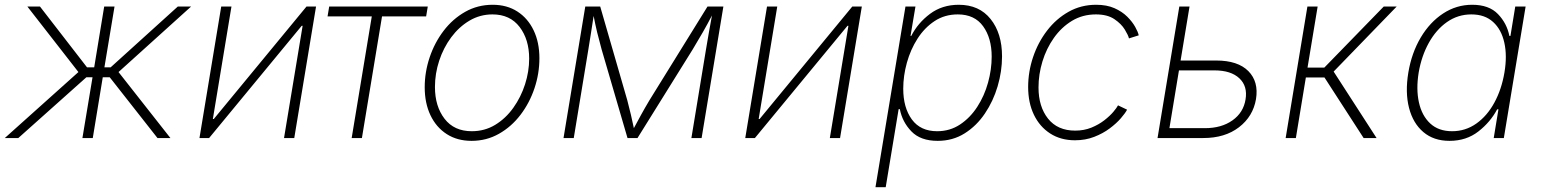

<svg xmlns="http://www.w3.org/2000/svg" viewBox="-35 -573 6398 797"><path d="M-15.1 0 290.5 -273.9 78.6 -545.9H130.9L326.2 -293.5H356L397.5 -545.9H440.4L398.4 -293.5H424.3L703.1 -545.9H758.3L457 -273.9L672.4 0H618.7L420.4 -252.4H391.6L350.1 0H307.1L349.1 -252.4H323.7L41 0Z M1186.5 0H1144L1221.2 -465.8H1217.3L833 0H793L883.3 -545.9H925.8L848.6 -79.1H852.5L1237.3 -545.9H1276.9Z M1424.8 0 1508.3 -504.9H1324.7L1331.5 -545.9H1740.7L1733.9 -504.9H1550.8L1467.3 0Z M1922.4 11.7Q1862.8 11.7 1819.1 -16.6Q1775.4 -44.9 1751.7 -95Q1728 -145 1728 -210.9Q1728 -273.9 1748.5 -335Q1769 -396 1806.6 -445.3Q1844.2 -494.6 1896 -523.9Q1947.8 -553.2 2010.3 -553.2Q2069.3 -553.2 2112.8 -525.1Q2156.2 -497.1 2180.2 -447Q2204.1 -397 2204.1 -331.1Q2204.1 -267.6 2183.6 -206.5Q2163.1 -145.5 2125.5 -96.2Q2087.9 -46.9 2036.1 -17.6Q1984.4 11.7 1922.4 11.7ZM1923.3 -28.3Q1977.1 -28.3 2020.8 -54.9Q2064.5 -81.5 2095.9 -125.7Q2127.4 -169.9 2144.5 -223.1Q2161.6 -276.4 2161.6 -329.6Q2161.6 -409.2 2121.8 -461.2Q2082 -513.2 2009.3 -513.2Q1957.5 -513.2 1913.8 -487.3Q1870.1 -461.4 1837.9 -418Q1805.7 -374.5 1788.1 -321Q1770.5 -267.6 1770.5 -211.9Q1770.5 -131.8 1810.3 -80.1Q1850.1 -28.3 1923.3 -28.3Z M2304.2 0 2394.5 -545.9H2456.5L2568.8 -157.2Q2577.6 -124.5 2584 -96.4Q2590.3 -68.4 2596.2 -41Q2610.8 -68.4 2626.2 -96.4Q2641.6 -124.5 2661.1 -157.2L2901.9 -545.9H2967.8L2877.4 0H2835L2895.5 -367.2Q2901.4 -402.8 2907.7 -438.7Q2914.1 -474.6 2920.4 -508.8Q2901.4 -472.2 2882.6 -439.5Q2863.8 -406.7 2840.3 -367.7L2611.3 0H2569.8L2462.4 -367.7Q2451.7 -406.2 2443.8 -438.7Q2436 -471.2 2429.2 -506.8Q2423.8 -473.1 2418.5 -437.7Q2413.1 -402.3 2407.2 -367.2L2346.7 0Z M3452.1 0H3409.7L3486.8 -465.8H3482.9L3098.6 0H3058.6L3148.9 -545.9H3191.4L3114.3 -79.1H3118.2L3502.9 -545.9H3542.5Z M3599.1 204.1 3723.6 -545.9H3765.1L3744.6 -423.8H3747.6Q3774.9 -477.5 3825.4 -515.4Q3876 -553.2 3944.8 -553.2Q4029.8 -553.2 4077.1 -493.9Q4124.5 -434.6 4124.5 -338.9Q4124.5 -276.9 4106.2 -214.8Q4087.9 -152.8 4053.2 -101.6Q4018.6 -50.3 3969.2 -19.3Q3919.9 11.7 3857.4 11.7Q3786.1 11.7 3748.3 -27.6Q3710.4 -66.9 3700.2 -120.1H3695.3L3641.6 204.1ZM3855 -28.3Q3908.2 -28.3 3950.2 -56.2Q3992.2 -84 4021.7 -129.6Q4051.3 -175.3 4066.4 -230Q4081.5 -284.7 4081.5 -337.9Q4081.5 -415 4045.9 -464.1Q4010.3 -513.2 3940.9 -513.2Q3886.7 -513.2 3844.7 -485.6Q3802.7 -458 3773.7 -412.6Q3744.6 -367.2 3729.5 -312.7Q3714.4 -258.3 3714.4 -204.6Q3714.4 -126 3750.2 -77.1Q3786.1 -28.3 3855 -28.3Z M4427.2 9.3Q4368.2 9.3 4324.5 -18.8Q4280.8 -46.9 4256.8 -96.7Q4232.9 -146.5 4232.9 -211.9Q4232.9 -275.4 4253.4 -336.2Q4273.9 -397 4311.5 -446Q4349.1 -495.1 4400.9 -524.2Q4452.6 -553.2 4515.1 -553.2Q4559.1 -553.2 4591.1 -539.1Q4623 -524.9 4644.3 -503.7Q4665.5 -482.4 4677.2 -461.4Q4689 -440.4 4691.9 -426.3L4651.4 -413.6Q4648.4 -426.8 4634 -450.4Q4619.6 -474.1 4590.6 -493.7Q4561.5 -513.2 4514.2 -513.2Q4459 -513.2 4415 -486.6Q4371.1 -460 4339.8 -415.8Q4308.6 -371.6 4292.2 -317.9Q4275.9 -264.2 4275.9 -210Q4275.9 -130.4 4315.4 -80.6Q4355 -30.8 4428.2 -30.8Q4464.8 -30.8 4495.4 -43.2Q4525.9 -55.7 4549.1 -73.7Q4572.3 -91.8 4586.7 -108.9Q4601.1 -126 4606 -135.7L4643.6 -117.7Q4636.2 -103.5 4617.9 -82.3Q4599.6 -61 4571.5 -40Q4543.5 -19 4507.1 -4.9Q4470.7 9.3 4427.2 9.3Z M4865.7 -321.8H5013.2Q5103.5 -321.8 5147 -277.8Q5190.4 -233.9 5178.7 -161.6Q5166.5 -89.8 5108.2 -44.9Q5049.8 0 4960 0H4770L4860.4 -545.9H4902.8ZM4858.9 -280.8 4819.3 -41H4966.8Q5035.2 -41 5080.8 -73.2Q5126.5 -105.5 5135.3 -160.2Q5144.5 -215.3 5109.6 -248Q5074.7 -280.8 5006.3 -280.8Z M5301.8 0 5392.1 -545.9H5434.6L5392.6 -292.5H5462.4L5709 -545.9H5762.7L5501 -275.9L5679.2 0H5625.5L5462.9 -251.5H5385.7L5344.2 0Z M5981.9 11.7Q5916.5 11.7 5873.5 -24.7Q5830.6 -61 5814 -125Q5797.4 -189 5811 -271.5Q5824.7 -353.5 5862.5 -417.2Q5900.4 -481 5955.6 -517.1Q6010.7 -553.2 6076.2 -553.2Q6146 -553.2 6183.1 -514.6Q6220.2 -476.1 6230.5 -423.8H6234.9L6254.9 -545.9H6297.9L6207.5 0H6165.5L6185.1 -119.1H6179.7Q6151.9 -66.4 6101.8 -27.3Q6051.8 11.7 5981.9 11.7ZM5992.7 -28.3Q6048.3 -28.3 6093.3 -60.1Q6138.2 -91.8 6168.2 -147Q6198.2 -202.1 6210 -272Q6221.7 -341.3 6209.5 -396Q6197.3 -450.7 6162.8 -481.9Q6128.4 -513.2 6072.8 -513.2Q6016.6 -513.2 5971.4 -481.4Q5926.3 -449.7 5896 -395Q5865.7 -340.3 5854 -272Q5842.8 -203.1 5855 -147.9Q5867.2 -92.8 5901.9 -60.5Q5936.5 -28.3 5992.7 -28.3Z"/></svg>

Font: Inter Extra Light
Style: Italic
Weight: 200
Italic angle: -9.39999°
Designer: Rasmus Andersson
Foundry: rsms
Version: Version 4.000;git-3c8e0fc